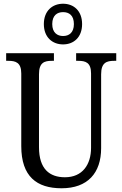

<svg xmlns="http://www.w3.org/2000/svg" viewBox="-20 -999 656 1029"><path d="M318 -761C375 -761 420 -799 420 -870C420 -941 375 -979 318 -979C261 -979 215 -941 215 -870C215 -799 261 -761 318 -761ZM318 -806C287 -806 260 -824 260 -870C260 -917 287 -934 318 -934C350 -934 376 -917 376 -870C376 -824 350 -806 318 -806ZM310 10C450 10 522 -72 522 -205V-601C522 -664 552 -673 592 -673H603V-714H388V-673H399C439 -673 468 -664 468 -605V-207C468 -117 422 -49 328 -49C246 -49 189 -93 189 -210V-601C189 -664 218 -673 258 -673H269V-714H13V-673H25C64 -673 94 -664 94 -605V-216C94 -53 177 10 310 10Z"/></svg>

Font: Noto Serif Lao Condensed
Style: Regular
Weight: 400
Width: 3
Designer: Monotype Design Team
Foundry: Monotype Imaging Inc.
Version: Version 2.003